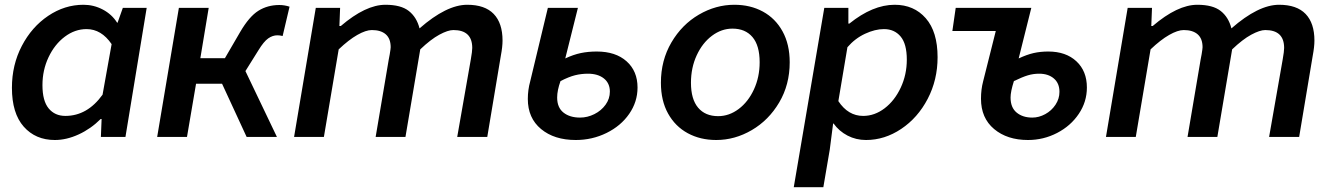

<svg xmlns="http://www.w3.org/2000/svg" viewBox="-20 -574 5583 805"><path d="M30 -206Q30 -302 71.5 -381.5Q113 -461 182 -507.5Q251 -554 330 -554Q373 -554 411 -534Q449 -514 471 -479H473L495 -541H595L506 0H403L406 -75H402Q361 -34 310 -10.5Q259 13 210 13Q129 13 79.5 -43Q30 -99 30 -206ZM410 -177 448 -389Q405 -452 343 -452Q294 -452 251.5 -420Q209 -388 183.5 -334Q158 -280 158 -217Q158 -151 184 -119.5Q210 -88 254 -88Q346 -88 410 -177Z M730 -541H855L820 -330H923L987 -440Q1025 -505 1063.5 -529Q1102 -553 1151 -553Q1173 -553 1194 -546L1165 -423Q1153 -426 1143 -426Q1123 -426 1104.5 -413Q1086 -400 1064 -364L1009 -276L1141 0H1014L911 -223H802L764 0H639Z M1304 -541H1406L1403 -465H1409Q1513 -554 1596 -554Q1661 -554 1694 -528Q1727 -502 1739 -455Q1852 -554 1939 -554Q2013 -554 2050 -515.5Q2087 -477 2087 -404Q2087 -378 2080 -341L2023 0H1897L1954 -325Q1960 -359 1960 -373Q1960 -448 1881 -448Q1858 -448 1822 -428.5Q1786 -409 1742 -367L1680 0H1555L1610 -325L1614 -346Q1618 -370 1618 -376Q1618 -412 1597.5 -430Q1577 -448 1539 -448Q1514 -448 1478 -427.5Q1442 -407 1400 -367L1338 0H1213Z M2193 -159Q2193 -197 2203 -233L2277 -541H2403L2350 -329Q2384 -345 2415 -351.5Q2446 -358 2482 -358Q2561 -358 2607 -317Q2653 -276 2653 -207Q2653 -147 2618 -96.5Q2583 -46 2523 -16.5Q2463 13 2394 13Q2304 13 2248.5 -33Q2193 -79 2193 -159ZM2537 -190Q2537 -225 2512 -245Q2487 -265 2445 -265Q2417 -265 2391 -258.5Q2365 -252 2330 -234Q2316 -195 2316 -165Q2316 -123 2342.5 -102Q2369 -81 2412 -81Q2443 -81 2472 -95.5Q2501 -110 2519 -135Q2537 -160 2537 -190Z M2751 -227Q2751 -321 2795 -396Q2839 -471 2910 -512.5Q2981 -554 3059 -554Q3126 -554 3178.5 -525.5Q3231 -497 3261 -442.5Q3291 -388 3291 -313Q3291 -219 3247 -144.5Q3203 -70 3132 -28.5Q3061 13 2983 13Q2916 13 2863.5 -15.5Q2811 -44 2781 -98Q2751 -152 2751 -227ZM3165 -313Q3165 -383 3135 -418.5Q3105 -454 3051 -454Q3005 -454 2965 -424Q2925 -394 2901 -342Q2877 -290 2877 -227Q2877 -158 2907 -122.5Q2937 -87 2991 -87Q3037 -87 3077 -117Q3117 -147 3141 -199Q3165 -251 3165 -313Z M3436 -541H3537V-475H3541Q3639 -554 3731 -554Q3812 -554 3861.5 -497.5Q3911 -441 3911 -334Q3911 -239 3869.5 -159.5Q3828 -80 3758.5 -33.5Q3689 13 3611 13Q3569 13 3533.5 -5.5Q3498 -24 3475 -56H3473L3459 53L3432 211H3308ZM3782 -324Q3782 -390 3756 -421Q3730 -452 3686 -452Q3649 -452 3607 -432.5Q3565 -413 3533 -376L3495 -150Q3536 -88 3599 -88Q3647 -88 3689 -120Q3731 -152 3756.5 -206.5Q3782 -261 3782 -324Z M4093 -160Q4093 -199 4102 -233L4155 -444H3973L3987 -541H4304L4251 -329Q4285 -345 4313.5 -351.5Q4342 -358 4375 -358Q4449 -358 4493 -317Q4537 -276 4537 -207Q4537 -147 4503 -96.5Q4469 -46 4412 -16.5Q4355 13 4290 13Q4203 13 4148 -33Q4093 -79 4093 -160ZM4422 -189Q4422 -225 4398.5 -245Q4375 -265 4337 -265Q4312 -265 4289 -258Q4266 -251 4231 -234Q4217 -190 4217 -165Q4217 -123 4242.5 -102Q4268 -81 4308 -81Q4336 -81 4362.5 -95.5Q4389 -110 4405.5 -135Q4422 -160 4422 -189Z M4708 -541H4810L4807 -465H4813Q4917 -554 5000 -554Q5065 -554 5098 -528Q5131 -502 5143 -455Q5256 -554 5343 -554Q5417 -554 5454 -515.5Q5491 -477 5491 -404Q5491 -378 5484 -341L5427 0H5301L5358 -325Q5364 -359 5364 -373Q5364 -448 5285 -448Q5262 -448 5226 -428.5Q5190 -409 5146 -367L5084 0H4959L5014 -325L5018 -346Q5022 -370 5022 -376Q5022 -412 5001.5 -430Q4981 -448 4943 -448Q4918 -448 4882 -427.5Q4846 -407 4804 -367L4742 0H4617Z"/></svg>

Font: Nebula Sans Semibold
Style: Regular
Weight: 600
Italic angle: -9°
Designer: Paul D. Hunt for Adobe (as Source Sans)
Foundry: Nebula Entertainment & Broadcasting LLC
Version: Version 1.010